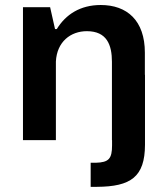

<svg xmlns="http://www.w3.org/2000/svg" viewBox="-20 -557 657 763"><path d="M340.3 185.5H365.2C500 184.6 555.7 146 556.2 18.6V-259.8H555.7V-347.7C555.7 -476.1 484.4 -537.1 380.4 -537.1C298.8 -537.1 241.2 -499.5 205.6 -441.4H198.7L179.2 -528.3H71.3V0H202.1V-302.7V-312.5C206.1 -391.1 260.7 -433.1 325.2 -433.1C404.8 -433.1 424.8 -378.4 424.8 -311.5V0H425.3V20.5C425.3 73.7 412.6 88.4 360.4 89.8H340.3Z"/></svg>

Font: Wand UI Pro Bold
Style: Regular
Weight: 700
Designer: Andreas Faust
Version: Version 1.003;FEAKit 1.0